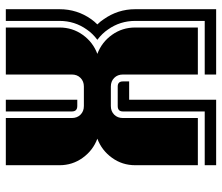

<svg xmlns="http://www.w3.org/2000/svg" viewBox="-70 -610 741 640"><g transform="rotate(-90 300.0 -289.5)"><path d="M589.8 61H372.1V22.9H550.8V-209Q550.8 -259.3 522 -299.8Q508.8 -319.3 487.8 -335Q508.8 -350.6 522 -370.1Q550.8 -410.6 550.8 -460.9V-640.1H589.8V-460.9Q589.8 -402.3 556.2 -355Q548.8 -344.7 539.1 -335Q549.8 -324.2 556.2 -314Q589.8 -266.6 589.8 -209ZM528.8 0H372.1V-250Q372.1 -267.6 360.8 -278.8Q349.6 -290 332 -290H267.1Q249.5 -290 238.3 -278.8Q227.1 -267.6 227.1 -250V0H69.8V-209Q69.8 -252 94.5 -286.1Q119.1 -320.3 158.2 -335Q119.1 -349.6 94.5 -383.8Q69.8 -418 69.8 -460.9V-640.1H227.1V-419.9Q227.1 -402.3 238.3 -391.1Q249.5 -379.9 267.1 -379.9H332Q349.6 -379.9 360.8 -391.1Q372.1 -402.3 372.1 -419.9V-640.1H528.8V-460.9Q528.8 -418 504.4 -383.8Q480 -349.6 440.9 -335Q480 -320.3 504.4 -286.1Q528.8 -252 528.8 -209ZM349.1 -229H288.1V61H69.8V22.9H249V-250Q249 -267.1 267.1 -267.1H332Q349.1 -267.1 349.1 -250ZM288.1 -401.9H267.1Q249 -401.9 249 -419.9V-640.1H288.1Z"/></g></svg>

Font: Laconic
Style: Shadow
Weight: 900
Width: 6
Designer: Robby Woodard
Version: Version 1.000